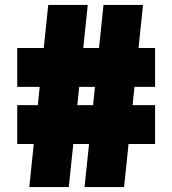

<svg xmlns="http://www.w3.org/2000/svg" viewBox="-20 -760 700 780"><path d="M323.5 0 400.5 -740H561L484 0ZM50 -175V-333H610V-175ZM99 0 176 -740H336.5L259.5 0ZM50 -407V-565H610V-407Z"/></svg>

Font: Encode Sans SC Condensed Thin Black
Style: Regular
Weight: 900
Version: Version 3.002